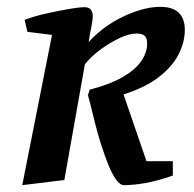

<svg xmlns="http://www.w3.org/2000/svg" viewBox="-20 -531 567 561"><path d="M45 10 132 -429 60 -438 52 -473Q81 -484 115 -491.5Q149 -499 180 -504.5Q211 -510 227 -510Q240 -510 245.5 -502.5Q251 -495 251 -485Q251 -472 247 -453Q243 -434 239 -408Q252 -423 274.5 -441.5Q297 -460 326 -475.5Q355 -491 387 -501Q419 -511 449 -511Q484 -511 502 -494Q520 -477 520 -444Q520 -408 502 -372.5Q484 -337 445 -306.5Q406 -276 341 -255L408 -60H485V-18Q439 -2 404 4Q369 10 342 10Q331 10 319 -6.5Q307 -23 296.5 -49.5Q286 -76 276 -107Q266 -138 258.5 -168Q251 -198 245.5 -220.5Q240 -243 237 -253L242 -269Q300 -284 337 -305Q374 -326 392 -351.5Q410 -377 410 -404Q410 -420 402.5 -426.5Q395 -433 379 -433Q358 -433 330 -420Q302 -407 274 -386.5Q246 -366 228 -343L168 -5Z"/></svg>

Font: Manuale SemiBold
Style: Italic
Weight: 600
Italic angle: -11°
Designer: Eduardo Tunni / Pablo Cosgaya
Foundry: Eduardo Tunni / Pablo Cosgaya
Version: Version 1.002